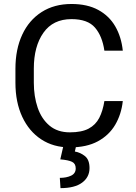

<svg xmlns="http://www.w3.org/2000/svg" viewBox="-20 -741 691 978"><path d="M511.7 -226.1H605.5Q598.1 -158.7 566.9 -105.5Q535.6 -52.2 478.5 -21.2Q421.4 9.8 335.9 9.8Q252.4 9.8 190.2 -31Q127.9 -71.8 93.3 -146Q58.6 -220.2 58.6 -319.8V-390.6Q58.6 -490.2 93.3 -564.5Q127.9 -638.7 192.1 -679.7Q256.3 -720.7 344.2 -720.7Q424.8 -720.7 480.5 -690.4Q536.1 -660.2 567.1 -606.7Q598.1 -553.2 605.5 -482.9H511.7Q501 -557.1 463.9 -600.3Q426.8 -643.6 344.2 -643.6Q250 -643.6 201.2 -574.2Q152.3 -504.9 152.3 -391.6V-319.8Q152.3 -250 171.9 -192.6Q191.4 -135.3 232.2 -101.1Q272.9 -66.9 335.9 -66.9Q396 -66.9 431.6 -85.9Q467.3 -105 485.6 -140.6Q503.9 -176.3 511.7 -226.1ZM302.2 4.9H367.2L361.3 30.8Q389.6 35.6 412.8 54.2Q436 72.8 436 115.2Q436 161.1 398.4 189.2Q360.8 217.3 288.1 217.3L284.7 165Q318.4 165 342 153.8Q365.7 142.6 365.7 116.7Q365.7 92.3 346.9 83.3Q328.1 74.2 287.1 70.8Z"/></svg>

Font: Vazirmatn RD
Style: Regular
Weight: 400
Designer: Saber Rastikerdar
Foundry: Saber Rastikerdar
Version: Version 32.102